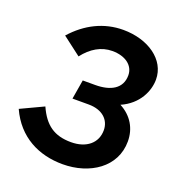

<svg xmlns="http://www.w3.org/2000/svg" viewBox="-130 -821 884 944"><g transform="rotate(20 311.5 -349.5)"><path d="M300 12C442 12 564 -68 564 -203C564 -270 531 -327 468 -360C557 -399 590 -477 590 -536C590 -640 486 -711 356 -711C255 -711 166 -666 96 -587L193 -513C233 -565 283 -595 341 -595C410 -595 455 -560 455 -509C455 -440 399 -409 318 -409H253L236 -308H321C393 -308 434 -268 434 -214C434 -147 382 -104 302 -104C214 -104 162 -141 124 -226L5 -170C63 -42 176 12 300 12Z"/></g></svg>

Font: Fixel Display SemiBold
Style: Italic
Weight: 600
Italic angle: -10°
Designer: AlfaBravo + MacPaw
Foundry: Kyrylo Tkachov, Marchela Mozhyna, Serhii Makarenko, Maria Weinstein, Zakhar Kryvoshyya
Version: Version 1.210;Glyphs 3.2 (3217)